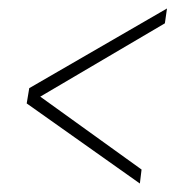

<svg xmlns="http://www.w3.org/2000/svg" viewBox="-20 -519 422 453"><path d="M310 -86 43 -275 49 -311 374 -499 369 -464 75 -291 314 -119Z"/></svg>

Font: Georama SemiCondensed ExtraLight
Style: Italic
Weight: 200
Width: 4
Italic angle: -9°
Designer: Jean-Baptiste Levee
Foundry: Production Type
Version: Version 1.000